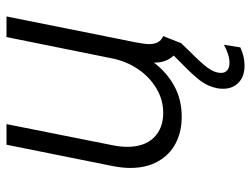

<svg xmlns="http://www.w3.org/2000/svg" viewBox="-108 -446 750 573"><g transform="rotate(-90 266.5 -160.0)"><path d="M51.3 -145.5Q51.3 -168.5 56.6 -196.8L120.6 -515.1H182.1L119.1 -198.7Q114.3 -175.8 114.3 -154.8Q114.3 -103.5 141.8 -75.4Q169.4 -47.4 215.3 -47.4Q254.9 -47.4 289.3 -68.1Q323.7 -88.9 346.7 -123.3Q369.6 -157.7 377.9 -198.2L441.9 -515.1H503.4L426.3 -130.4Q420.9 -103.5 420.9 -88.9Q420.9 -74.2 426.3 -63.7Q431.6 -53.2 444.8 -47.4L422.9 7.8L421.4 7.3L421.9 7.8L397.5 33.2Q366.7 63.5 350.8 84.5Q335 105.5 335 125.5Q335 137.2 342.8 143.8Q350.6 150.4 365.2 150.4Q388.2 150.4 418.9 133.8L411.1 182.6Q384.3 195.3 356.9 195.3Q324.2 195.3 305.9 177.5Q287.6 159.7 287.6 131.3Q287.6 122.6 289.1 113.8Q294.9 85 312.3 62.5Q329.6 40 362.3 8.3L386.7 -16.1Q364.7 -39.6 365.7 -75.2Q336.4 -36.6 295.9 -14.4Q255.4 7.8 204.1 7.8Q158.7 7.8 124.3 -10.5Q89.8 -28.8 70.6 -63.5Q51.3 -98.1 51.3 -145.5Z"/></g></svg>

Font: Reddit Sans Fudge Light Italic
Style: Regular
Weight: 300
Italic angle: -11.25°
Designer: Stephen Hutchings
Version: Version 1.013